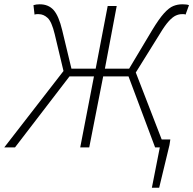

<svg xmlns="http://www.w3.org/2000/svg" viewBox="-54 -687 901 895"><path d="M654 188 691 0H676L683 -37H740L736 -11L688 188ZM-34 0 242 -356 201 -528Q187 -586 168 -603.5Q149 -621 127 -621Q122 -621 117.5 -621Q113 -621 107 -619L102 -663Q108 -665 115.5 -666Q123 -667 131 -667Q172 -667 196 -640Q220 -613 236 -546L279 -367H392L448 -659H490L435 -367H548L655 -546Q687 -599 710.5 -625Q734 -651 754 -659Q774 -667 796 -667Q806 -667 814 -666Q822 -665 827 -663L811 -619Q807 -621 803 -621Q799 -621 793 -621Q780 -621 765.5 -614.5Q751 -608 733 -588.5Q715 -569 691 -529L579 -349L714 0H669L545 -331H427L362 0H320L384 -331H270L16 0Z"/></svg>

Font: Source Sans 3 Light
Style: Italic
Weight: 300
Italic angle: -11°
Designer: Paul D. Hunt
Foundry: Adobe
Version: Version 3.046;hotconv 1.0.118;makeotfexe 2.5.65603